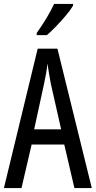

<svg xmlns="http://www.w3.org/2000/svg" viewBox="-20 -963 490 983"><path d="M361 0 309 -223H142L90 0H0L173 -714H274L450 0ZM240 -535Q235 -563 230.5 -589Q226 -615 223 -638Q218 -590 206 -536L155 -301H293ZM354 -934Q342 -913 318 -884.5Q294 -856 267.5 -828.5Q241 -801 220 -783H168V-794Q226 -876 257 -943H354Z"/></svg>

Font: Noto Sans Hebrew ExtraCondensed
Style: Regular
Weight: 400
Width: 2
Designer: Monotype Design Team
Foundry: Monotype Imaging Inc.
Version: Version 2.004; ttfautohint (v1.8.4.7-5d5b)